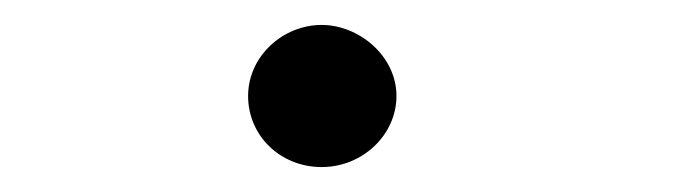

<svg xmlns="http://www.w3.org/2000/svg" viewBox="-20 -408 540 154"><path d="M238 -274C271 -274 298 -300 298 -331C298 -363 268 -388 238 -388C207 -388 179 -363 179 -331C179 -299 205 -274 238 -274Z"/></svg>

Font: Inconsolata Thin
Style: Regular
Weight: 100
Monospace: yes
Designer: Raph Levien, Cyreal, Brenton Simpson
Foundry: Raph Levien, Cyreal, Google
Version: Version 3.100